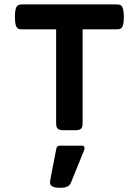

<svg xmlns="http://www.w3.org/2000/svg" viewBox="-20 -600 640 885"><path d="M550.8 -522Q550.8 -499 547.6 -486.6Q544.4 -474.1 538.1 -469.5Q531.7 -464.8 520 -464.8H360.8V-30.8Q360.8 -14.2 353.8 -7.1Q346.7 0 330.1 0H269.5Q252.9 0 245.8 -7.1Q238.8 -14.2 238.8 -30.8V-464.8H79.6Q67.9 -464.8 61.5 -469.5Q55.2 -474.1 52 -486.6Q48.8 -499 48.8 -522Q48.8 -544.9 52 -557.4Q55.2 -569.8 61.5 -574.7Q67.9 -579.6 79.6 -579.6H520Q531.7 -579.6 538.1 -574.7Q544.4 -569.8 547.6 -557.4Q550.8 -544.9 550.8 -522ZM369.6 82.5Q369.6 87.9 367.7 92.3L307.1 241.7Q302.2 253.9 290.8 259.8Q279.3 265.6 257.8 265.6Q233.4 265.6 221.9 259.5Q210.4 253.4 210.4 240.2Q210.4 236.3 210.9 233.9L239.7 84.5Q240.7 78.1 245.6 74.7Q250.5 71.3 257.3 71.3H357.9Q369.6 71.3 369.6 82.5Z"/></svg>

Font: Courier Prime Sans
Style: Bold
Weight: 700
Designer: Alan Dague-Greene
Foundry: Quote-Unquote Apps
Version: Version 3.020